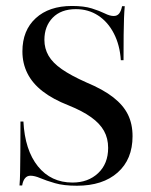

<svg xmlns="http://www.w3.org/2000/svg" viewBox="-20 -602 497 634"><path d="M233.9 11.3Q190.3 11.3 161.3 2.8Q132.3 -5.6 113.3 -13.7Q94.4 -21.8 80.6 -21.8Q69.4 -21.8 62.5 -13.3Q55.6 -4.8 53.2 10.5H44.4Q46 -8.1 46.4 -33.5Q46.8 -58.9 47.2 -99.2Q47.6 -139.5 47.6 -200.8H57.3Q62.1 -106.5 105.2 -52.8Q148.4 0.8 219.4 0.8Q271 0.8 304 -30.2Q337.1 -61.3 337.1 -113.7Q337.1 -145.2 323.4 -169.8Q309.7 -194.4 281 -214.9Q252.4 -235.5 206.5 -254Q154.8 -274.2 121 -300.4Q87.1 -326.6 70.6 -359.7Q54 -392.7 54 -432.3Q54 -501.6 98 -541.9Q141.9 -582.3 217.7 -582.3Q257.3 -582.3 283.1 -574.2Q308.9 -566.1 325.8 -557.7Q342.7 -549.2 355.6 -549.2Q366.9 -549.2 373.4 -557.3Q379.8 -565.3 383.1 -581.5H391.9Q390.3 -563.7 389.5 -541.9Q388.7 -520.2 388.3 -487.1Q387.9 -454 387.9 -403.2H379Q375.8 -453.2 356 -491.5Q336.3 -529.8 304 -550.8Q271.8 -571.8 230.6 -571.8Q181.5 -571.8 154 -543.5Q126.6 -515.3 126.6 -470.2Q126.6 -441.9 140.3 -418.1Q154 -394.4 184.3 -373.4Q214.5 -352.4 265.3 -329.8Q321 -306.5 354 -280.6Q387.1 -254.8 402.4 -223.8Q417.7 -192.7 417.7 -152.4Q417.7 -75.8 368.5 -32.3Q319.4 11.3 233.9 11.3Z"/></svg>

Font: Playfair 144pt SemiCondensed Medium
Style: Regular
Weight: 500
Width: 4
Designer: Claus Eggers Sørensen
Foundry: Claus Eggers Sørensen
Version: Version 2.203